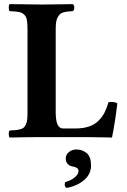

<svg xmlns="http://www.w3.org/2000/svg" viewBox="-20 -667 616 934"><path d="M404.8 0H182.1Q124.5 0 26.9 2Q22.5 -2.4 22.5 -15.1Q22.5 -27.8 26.9 -32.2Q47.4 -33.2 57.9 -34.2Q68.4 -35.2 80.1 -38.6Q91.8 -42 96.7 -47.4Q101.6 -52.7 106.4 -63Q111.3 -73.2 112.5 -87.4Q113.8 -101.6 113.8 -123V-522Q113.8 -553.7 110.6 -570.8Q107.4 -587.9 95.9 -597.4Q84.5 -606.9 70.6 -609.1Q56.6 -611.3 26.9 -612.8Q22.5 -617.2 22.5 -629.9Q22.5 -642.6 26.9 -647Q126.5 -645 182.1 -645Q199.7 -645 218.5 -645.3Q237.3 -645.5 269.5 -646Q301.8 -646.5 334 -647Q341.3 -642.6 341.3 -629.9Q341.3 -617.2 334 -612.8Q317.4 -611.8 308.3 -610.8Q299.3 -609.9 288.1 -606.7Q276.9 -603.5 271.5 -597.9Q266.1 -592.3 260.5 -582.5Q254.9 -572.8 252.9 -558.1Q251 -543.5 251 -522.9V-121.1Q251 -42 286.1 -42H346.2Q384.3 -42 412.6 -51.5Q440.9 -61 459.2 -79.6Q477.5 -98.1 488.5 -119.4Q499.5 -140.6 507.8 -169.9Q533.2 -173.8 550.8 -165Q541.5 -82 524.9 2Q522.9 2 472.4 1Q421.9 0 404.8 0ZM351.1 60.1Q380.4 60.1 401.6 77.6Q422.9 95.2 422.9 138.2Q422.9 179.7 389.4 208.7Q356 237.8 303.2 247.1Q290.5 239.3 296.9 219.2Q325.7 210.9 343.8 195.6Q361.8 180.2 361.8 166Q361.8 160.2 359.9 156.2Q357.9 152.3 353.5 149.9Q349.1 147.5 346.7 146.2Q344.2 145 338.9 144L333 143.1Q317.9 140.1 308.8 129.9Q299.8 119.6 299.8 104Q299.8 85 315.4 72.5Q331.1 60.1 351.1 60.1Z"/></svg>

Font: Common Serif
Style: Bold
Weight: 700
Designer: Philipp H. Poll, Khaled Hosny
Foundry: Stefan Peev, Context Ltd.
Version: Version 1.026